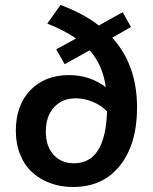

<svg xmlns="http://www.w3.org/2000/svg" viewBox="-20 -745 617 775"><path d="M412.1 -295.9Q386.7 -320.8 353.3 -334.5Q319.8 -348.1 286.1 -348.1Q231 -348.1 198 -312Q165 -275.9 165 -213.9Q165 -154.3 196.3 -120.1Q227.5 -85.9 278.8 -85.9Q405.8 -85.9 412.1 -295.9ZM241.2 -485.8 207 -545.9 287.1 -589.8Q239.3 -622.6 170.9 -649.9L224.1 -725.1Q317.9 -689.9 378.9 -642.1L475.1 -695.8L508.8 -636.2L433.1 -592.8Q533.2 -482.9 533.2 -311Q533.2 -164.1 464.6 -77.1Q396 9.8 274.9 9.8Q226.6 9.8 184.8 -5.1Q143.1 -20 111.6 -47.9Q80.1 -75.7 62 -119.6Q43.9 -163.6 43.9 -217.8Q43.9 -319.8 102.5 -380.9Q161.1 -441.9 258.8 -441.9Q342.3 -441.9 407.2 -393.1Q394.5 -483.4 341.8 -542Z"/></svg>

Font: LT Hoop SemBd
Style: Regular
Weight: 600
Designer: Daniel Lyons
Foundry: LyonsType
Version: Version 1.000